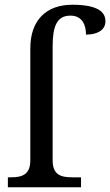

<svg xmlns="http://www.w3.org/2000/svg" viewBox="-20 -790 465 810"><path d="M13.2 0H321.8V-42H284.2C237.8 -42 202.1 -51.8 202.1 -113.8V-595.2C202.1 -679.2 220.2 -724.1 276.9 -724.1C327.1 -724.1 342.8 -684.6 342.8 -644C391.6 -644 424.8 -663.6 424.8 -700.2C424.8 -721.2 416 -738.3 394 -750.5C372.1 -762.7 337.4 -770 285.2 -770C177.2 -770 107.9 -707 107.9 -585.9V-113.8C107.9 -51.3 70.8 -42 25.9 -42H13.2Z"/></svg>

Font: The Erased English
Style: Regular
Weight: 400
Designer: Monotype Design team + ligartures altered by 180 Amsterdam
Foundry: Monotype Imaging Inc.
Version: Version 1.030;Glyphs 3.1.2 (3151)